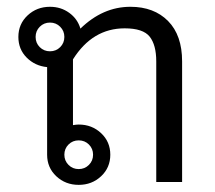

<svg xmlns="http://www.w3.org/2000/svg" viewBox="-20 -528 623 557"><path d="M154.6 -450.4Q142.5 -462.5 125 -462.5Q107.5 -462.5 95.4 -450.4Q83.3 -438.3 83.3 -420.8Q83.3 -403.3 95.4 -391.2Q107.5 -379.2 125 -379.2Q142.5 -379.2 154.6 -391.2Q166.7 -403.3 166.7 -420.8Q166.7 -438.3 154.6 -450.4ZM237.9 -108.8Q225.8 -120.8 208.3 -120.8Q190.8 -120.8 178.8 -108.8Q166.7 -96.7 166.7 -79.2Q166.7 -61.7 178.8 -49.6Q190.8 -37.5 208.3 -37.5Q225.8 -37.5 237.9 -49.6Q250 -61.7 250 -79.2Q250 -96.7 237.9 -108.8ZM208.3 -166.7Q246.7 -166.7 273.3 -141.7Q300 -116.7 300 -79.2Q300 -41.7 273.3 -16.7Q246.7 8.3 208.3 8.3Q170 8.3 143.3 -16.7Q116.7 -41.7 116.7 -79.2V-333.3Q81.7 -336.7 57.5 -360.8Q33.3 -385 33.3 -420.8Q33.3 -458.3 60 -483.3Q86.7 -508.3 125 -508.3Q156.7 -508.3 180.8 -490.8Q205 -473.3 213.3 -445Q278.3 -508.3 358.3 -508.3Q426.7 -508.3 467.5 -467.1Q508.3 -425.8 508.3 -350V0H433.3V-350Q433.3 -397.5 414.2 -421.7Q395 -445.8 341.7 -445.8Q248.3 -445.8 191.7 -355.8V-165Q201.7 -166.7 208.3 -166.7Z"/></svg>

Font: BoonBaan
Style: Regular
Weight: 400
Designer: Sungsit Sawaiwan
Foundry: FontUni
Version: Version 2.0